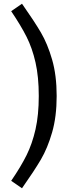

<svg xmlns="http://www.w3.org/2000/svg" viewBox="-20 -865 364 1030"><path d="M284 -350Q284 -239 259.5 -154.5Q235 -70 199.5 -9.5Q164 51 98 145L40 105Q92 29 122.5 -32.5Q153 -94 170.5 -171Q188 -248 188 -350Q188 -453 170.5 -530Q153 -607 122.5 -667.5Q92 -728 40 -805L98 -845Q164 -751 199.5 -690.5Q235 -630 259.5 -545.5Q284 -461 284 -350Z"/></svg>

Font: FiraGOUPP
Style: Medium
Weight: 400
Designer: bBox Type
Foundry: bBox Type GmbH
Version: Version 1.001